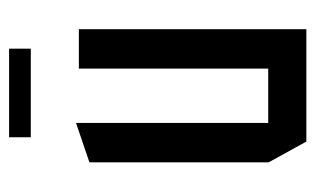

<svg xmlns="http://www.w3.org/2000/svg" viewBox="-158 -546 704 429"><g transform="rotate(-90 194.5 -332.0)"><path d="M255.2 0V-508.3H343.2V0H256.2ZM92.2 0 45.8 -84.2V-85.2H255.2V0ZM45.8 -85.2V-484.7L132.8 -514.3H133.8V-85.2ZM101.8 -615.7V-664.2H299.7V-615.7Z"/></g></svg>

Font: Foldit Thin
Style: Regular
Weight: 100
Designer: Sophia Tai
Foundry: Sophia Tai
Version: Version 1.003